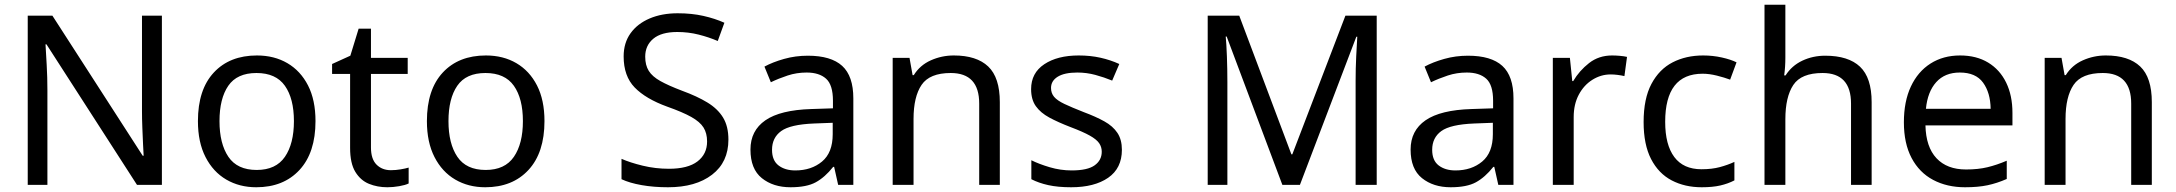

<svg xmlns="http://www.w3.org/2000/svg" viewBox="-20 -780 9179 810"><path d="M663 0H558L176 -593H172Q174 -558 177 -506Q180 -454 180 -399V0H97V-714H201L582 -123H586Q585 -139 583.5 -171Q582 -203 580.5 -241Q579 -279 579 -311V-714H663Z M1311 -269Q1311 -136 1243.5 -63Q1176 10 1061 10Q990 10 934.5 -22.5Q879 -55 847 -117.5Q815 -180 815 -269Q815 -402 882 -474Q949 -546 1064 -546Q1137 -546 1192.5 -513.5Q1248 -481 1279.5 -419.5Q1311 -358 1311 -269ZM906 -269Q906 -174 943.5 -118.5Q981 -63 1063 -63Q1144 -63 1182 -118.5Q1220 -174 1220 -269Q1220 -364 1182 -418Q1144 -472 1062 -472Q980 -472 943 -418Q906 -364 906 -269Z M1629 -62Q1649 -62 1670 -65.5Q1691 -69 1704 -73V-6Q1690 1 1664 5.5Q1638 10 1614 10Q1572 10 1536.5 -4.5Q1501 -19 1479 -55Q1457 -91 1457 -156V-468H1381V-510L1458 -545L1493 -659H1545V-536H1700V-468H1545V-158Q1545 -109 1568.5 -85.5Q1592 -62 1629 -62Z M2277 -269Q2277 -136 2209.5 -63Q2142 10 2027 10Q1956 10 1900.5 -22.5Q1845 -55 1813 -117.5Q1781 -180 1781 -269Q1781 -402 1848 -474Q1915 -546 2030 -546Q2103 -546 2158.5 -513.5Q2214 -481 2245.5 -419.5Q2277 -358 2277 -269ZM1872 -269Q1872 -174 1909.5 -118.5Q1947 -63 2029 -63Q2110 -63 2148 -118.5Q2186 -174 2186 -269Q2186 -364 2148 -418Q2110 -472 2028 -472Q1946 -472 1909 -418Q1872 -364 1872 -269Z M3053 -191Q3053 -96 2984 -43Q2915 10 2798 10Q2738 10 2687 1Q2636 -8 2602 -24V-110Q2638 -94 2691.5 -81Q2745 -68 2802 -68Q2882 -68 2922.5 -99Q2963 -130 2963 -183Q2963 -218 2948 -242Q2933 -266 2896.5 -286.5Q2860 -307 2795 -330Q2704 -363 2657.5 -411Q2611 -459 2611 -542Q2611 -599 2640 -639.5Q2669 -680 2720.5 -702Q2772 -724 2839 -724Q2898 -724 2947 -713Q2996 -702 3036 -684L3008 -607Q2971 -623 2927.5 -634Q2884 -645 2837 -645Q2770 -645 2736 -616.5Q2702 -588 2702 -541Q2702 -505 2717 -481Q2732 -457 2766 -438Q2800 -419 2858 -397Q2921 -374 2964.5 -347.5Q3008 -321 3030.5 -284Q3053 -247 3053 -191Z M3388 -545Q3486 -545 3533 -502Q3580 -459 3580 -365V0H3516L3499 -76H3495Q3460 -32 3421.5 -11Q3383 10 3315 10Q3242 10 3194 -28.5Q3146 -67 3146 -149Q3146 -229 3209 -272.5Q3272 -316 3403 -320L3494 -323V-355Q3494 -422 3465 -448Q3436 -474 3383 -474Q3341 -474 3303 -461.5Q3265 -449 3232 -433L3205 -499Q3240 -518 3288 -531.5Q3336 -545 3388 -545ZM3414 -259Q3314 -255 3275.5 -227Q3237 -199 3237 -148Q3237 -103 3264.5 -82Q3292 -61 3335 -61Q3403 -61 3448 -98.5Q3493 -136 3493 -214V-262Z M4004 -546Q4100 -546 4149 -499.5Q4198 -453 4198 -349V0H4111V-343Q4111 -472 3991 -472Q3902 -472 3868 -422Q3834 -372 3834 -278V0H3746V-536H3817L3830 -463H3835Q3861 -505 3907 -525.5Q3953 -546 4004 -546Z M4713 -148Q4713 -70 4655 -30Q4597 10 4499 10Q4443 10 4402.5 1Q4362 -8 4331 -24V-104Q4363 -88 4408.5 -74.5Q4454 -61 4501 -61Q4568 -61 4598 -82.5Q4628 -104 4628 -140Q4628 -160 4617 -176Q4606 -192 4577.5 -208Q4549 -224 4496 -244Q4444 -264 4407 -284Q4370 -304 4350 -332Q4330 -360 4330 -404Q4330 -472 4385.5 -509Q4441 -546 4531 -546Q4580 -546 4622.5 -536.5Q4665 -527 4702 -510L4672 -440Q4638 -454 4601 -464Q4564 -474 4525 -474Q4471 -474 4442.5 -456.5Q4414 -439 4414 -409Q4414 -387 4427 -371.5Q4440 -356 4470.5 -341.5Q4501 -327 4552 -307Q4603 -288 4639 -268Q4675 -248 4694 -219.5Q4713 -191 4713 -148Z M5390 0 5155 -626H5151Q5154 -595 5156 -542.5Q5158 -490 5158 -433V0H5075V-714H5208L5428 -129H5432L5656 -714H5788V0H5699V-439Q5699 -491 5701.5 -542Q5704 -593 5706 -625H5702L5464 0Z M6173 -545Q6271 -545 6318 -502Q6365 -459 6365 -365V0H6301L6284 -76H6280Q6245 -32 6206.5 -11Q6168 10 6100 10Q6027 10 5979 -28.5Q5931 -67 5931 -149Q5931 -229 5994 -272.5Q6057 -316 6188 -320L6279 -323V-355Q6279 -422 6250 -448Q6221 -474 6168 -474Q6126 -474 6088 -461.5Q6050 -449 6017 -433L5990 -499Q6025 -518 6073 -531.5Q6121 -545 6173 -545ZM6199 -259Q6099 -255 6060.5 -227Q6022 -199 6022 -148Q6022 -103 6049.5 -82Q6077 -61 6120 -61Q6188 -61 6233 -98.5Q6278 -136 6278 -214V-262Z M6781 -546Q6796 -546 6813.5 -544.5Q6831 -543 6844 -540L6833 -459Q6820 -462 6804.5 -464Q6789 -466 6775 -466Q6734 -466 6698 -443.5Q6662 -421 6640.5 -380.5Q6619 -340 6619 -286V0H6531V-536H6603L6613 -438H6617Q6643 -482 6684 -514Q6725 -546 6781 -546Z M7159 10Q7088 10 7032.5 -19Q6977 -48 6945.5 -109Q6914 -170 6914 -265Q6914 -364 6947 -426Q6980 -488 7036.5 -517Q7093 -546 7165 -546Q7206 -546 7244 -537.5Q7282 -529 7306 -517L7279 -444Q7255 -453 7223 -461Q7191 -469 7163 -469Q7005 -469 7005 -266Q7005 -169 7043.5 -117.5Q7082 -66 7158 -66Q7202 -66 7235.5 -75Q7269 -84 7297 -97V-19Q7270 -5 7237.5 2.5Q7205 10 7159 10Z M7512 -537Q7512 -497 7507 -462H7513Q7539 -503 7583.5 -524Q7628 -545 7680 -545Q7778 -545 7827 -498.5Q7876 -452 7876 -349V0H7789V-343Q7789 -472 7669 -472Q7579 -472 7545.5 -421.5Q7512 -371 7512 -277V0H7424V-760H7512Z M8249 -546Q8318 -546 8367.5 -516Q8417 -486 8443.5 -431.5Q8470 -377 8470 -304V-251H8103Q8105 -160 8149.5 -112.5Q8194 -65 8274 -65Q8325 -65 8364.5 -74.5Q8404 -84 8446 -102V-25Q8405 -7 8365 1.5Q8325 10 8270 10Q8194 10 8135.5 -21Q8077 -52 8044.5 -113.5Q8012 -175 8012 -264Q8012 -352 8041.5 -415Q8071 -478 8124.5 -512Q8178 -546 8249 -546ZM8248 -474Q8185 -474 8148.5 -433.5Q8112 -393 8105 -321H8378Q8377 -389 8346 -431.5Q8315 -474 8248 -474Z M8864 -546Q8960 -546 9009 -499.5Q9058 -453 9058 -349V0H8971V-343Q8971 -472 8851 -472Q8762 -472 8728 -422Q8694 -372 8694 -278V0H8606V-536H8677L8690 -463H8695Q8721 -505 8767 -525.5Q8813 -546 8864 -546Z"/></svg>

Font: Noto Sans Marchen
Style: Regular
Weight: 400
Designer: Monotype Design Team
Foundry: Monotype Imaging Inc.
Version: Version 2.003; ttfautohint (v1.8.4.7-5d5b)